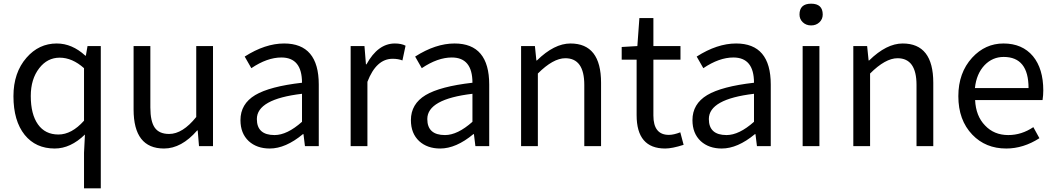

<svg xmlns="http://www.w3.org/2000/svg" viewBox="-20 -793 5724 1042"><path d="M436 36 441 -63Q363 13 277 13Q174 13 114 -61Q53 -137 53 -271Q53 -399 124 -480Q191 -557 288 -557Q371 -557 443 -491H446L455 -543H527V229H436ZM436 -138V-423Q372 -480 304 -480Q237 -480 193 -423Q147 -364 147 -272Q147 -173 186 -118Q225 -63 297 -63Q369 -63 436 -138Z M705 -199V-543H796V-210Q796 -134 820 -100Q844 -66 898 -66Q971 -66 1045 -158V-543H1136V0H1060L1053 -85H1050Q965 13 870 13Q705 13 705 -199Z M1330 -27Q1285 -69 1285 -141Q1285 -229 1365 -277Q1444 -324 1619 -344Q1619 -481 1507 -481Q1430 -481 1344 -423L1308 -486Q1419 -557 1522 -557Q1710 -557 1710 -334V0H1635L1627 -65H1624Q1530 13 1444 13Q1374 13 1330 -27ZM1619 -132V-284Q1374 -255 1374 -147Q1374 -60 1470 -60Q1538 -60 1619 -132Z M1883 -543H1958L1966 -444H1969Q2031 -557 2123 -557Q2158 -557 2181 -545L2164 -465Q2141 -474 2111 -474Q2022 -474 1974 -349V0H1883Z M2255 -27Q2210 -69 2210 -141Q2210 -229 2290 -277Q2369 -324 2544 -344Q2544 -481 2432 -481Q2355 -481 2269 -423L2233 -486Q2344 -557 2447 -557Q2635 -557 2635 -334V0H2560L2552 -65H2549Q2455 13 2369 13Q2299 13 2255 -27ZM2544 -132V-284Q2299 -255 2299 -147Q2299 -60 2395 -60Q2463 -60 2544 -132Z M2808 -543H2883L2891 -465H2894Q2988 -557 3076 -557Q3242 -557 3242 -344V0H3151V-332Q3151 -477 3048 -477Q2982 -477 2899 -394V0H2808Z M3435 -168V-469H3354V-538L3439 -543L3450 -695H3526V-543H3673V-469H3526V-166Q3526 -61 3610 -61Q3636 -61 3672 -75L3690 -7Q3628 13 3590 13Q3435 13 3435 -168Z M3783 -27Q3738 -69 3738 -141Q3738 -229 3818 -277Q3897 -324 4072 -344Q4072 -481 3960 -481Q3883 -481 3797 -423L3761 -486Q3872 -557 3975 -557Q4163 -557 4163 -334V0H4088L4080 -65H4077Q3983 13 3897 13Q3827 13 3783 -27ZM4072 -132V-284Q3827 -255 3827 -147Q3827 -60 3923 -60Q3991 -60 4072 -132Z M4336 -543H4427V0H4336ZM4337 -672Q4319 -689 4319 -714Q4319 -773 4382 -773Q4445 -773 4445 -714Q4445 -689 4427 -672Q4409 -655 4382 -655Q4355 -655 4337 -672Z M4611 -543H4686L4694 -465H4697Q4791 -557 4879 -557Q5045 -557 5045 -344V0H4954V-332Q4954 -477 4851 -477Q4785 -477 4702 -394V0H4611Z M5257 -62Q5181 -141 5181 -271Q5181 -398 5256 -480Q5327 -557 5426 -557Q5528 -557 5586 -488Q5642 -420 5642 -302Q5642 -276 5638 -250H5272Q5276 -163 5326 -112Q5375 -60 5452 -60Q5524 -60 5588 -103L5621 -43Q5534 13 5441 13Q5329 13 5257 -62ZM5562 -315Q5562 -484 5427 -484Q5367 -484 5324 -440Q5279 -393 5271 -315Z"/></svg>

Font: Noto Sans Tobesmart edit
Style: Regular
Weight: 400
Designer: Ryoko NISHIZUKA  (kana & ideographs); Paul D. Hunt (Latin, Greek & Cyrillic); Wenlong ZHANG  (bopomofo); Sandoll Communi
Foundry: Adobe Systems Incorporated
Version: Version 1.005 Oct 7, 2021